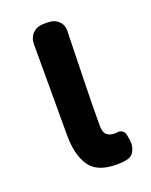

<svg xmlns="http://www.w3.org/2000/svg" viewBox="-113 -618 546 695"><g transform="rotate(-20 159.5 -270.5)"><path d="M216 14Q140 14 111.5 -29.5Q83 -73 83 -146V-497Q83 -523 99 -539Q115 -555 141 -555H157Q183 -555 199 -539Q215 -523 213 -497Q211 -402 208.5 -313Q206 -224 206 -139Q206 -114 217 -104Q228 -94 249 -94L257 -95Q268 -97 276.5 -91Q285 -85 287 -74L291 -51Q294 -29 284 -10.5Q274 8 252 11Q248 12 240.5 13Q233 14 216 14Z"/></g></svg>

Font: Chiron GoRound TC SB
Style: Regular
Weight: 500
Designer: Ryoko NISHIZUKA 西塚涼子 (kana, bopomofo & ideographs); Paul D. Hunt (Latin, Greek & Cyrillic); Sandoll Communications 산돌커뮤니
Foundry: Adobe
Version: Version 1.000;hotconv 1.1.1;makeotfexe 2.6.0